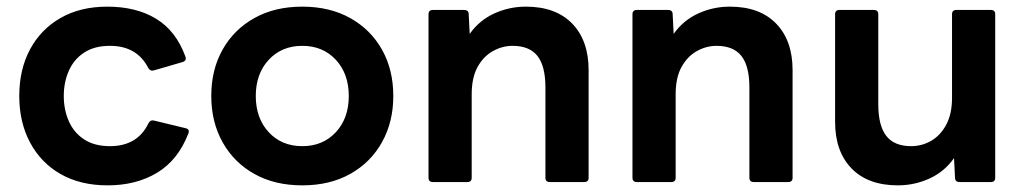

<svg xmlns="http://www.w3.org/2000/svg" viewBox="-20 -548 3084 578"><path d="M304 10Q222 10 162.5 -24Q103 -58 70.5 -119Q38 -180 38 -259Q38 -339 70.5 -399.5Q103 -460 162.5 -494Q222 -528 303 -528Q390 -528 450 -491.5Q510 -455 538 -378Q543 -365 529 -361L443 -336Q432 -333 426 -344Q392 -410 311 -410Q264 -410 233 -389.5Q202 -369 187 -334.5Q172 -300 172 -259Q172 -218 187 -183.5Q202 -149 233 -128.5Q264 -108 311 -108Q394 -108 427 -177Q433 -188 444 -185L539 -162Q552 -159 547 -146Q516 -66 453 -28Q390 10 304 10Z M890 10Q807 10 745.5 -24.5Q684 -59 650 -120Q616 -181 616 -259Q616 -338 650 -398.5Q684 -459 745.5 -493.5Q807 -528 890 -528Q973 -528 1034.5 -493.5Q1096 -459 1130 -398.5Q1164 -338 1164 -259Q1164 -181 1130 -120Q1096 -59 1034.5 -24.5Q973 10 890 10ZM890 -108Q952 -108 991 -150Q1030 -192 1030 -259Q1030 -326 991 -368Q952 -410 890 -410Q828 -410 789 -368Q750 -326 750 -259Q750 -192 789 -150Q828 -108 890 -108Z M1283 0Q1270 0 1270 -13V-505Q1270 -518 1283 -518H1377Q1391 -518 1391 -505L1394 -446Q1423 -487 1468 -507.5Q1513 -528 1563 -528Q1653 -528 1702.5 -477Q1752 -426 1752 -337V-13Q1752 0 1739 0H1635Q1622 0 1622 -13V-284Q1622 -349 1598 -379.5Q1574 -410 1523 -410Q1492 -410 1463.5 -394Q1435 -378 1417.5 -346Q1400 -314 1400 -264V-13Q1400 0 1387 0Z M1897 0Q1884 0 1884 -13V-505Q1884 -518 1897 -518H1991Q2005 -518 2005 -505L2008 -446Q2037 -487 2082 -507.5Q2127 -528 2177 -528Q2267 -528 2316.5 -477Q2366 -426 2366 -337V-13Q2366 0 2353 0H2249Q2236 0 2236 -13V-284Q2236 -349 2212 -379.5Q2188 -410 2137 -410Q2106 -410 2077.5 -394Q2049 -378 2031.5 -346Q2014 -314 2014 -264V-13Q2014 0 2001 0Z M2683 10Q2593 10 2543.5 -41Q2494 -92 2494 -181V-505Q2494 -518 2507 -518H2611Q2624 -518 2624 -505V-234Q2624 -170 2648 -139Q2672 -108 2723 -108Q2755 -108 2783 -124Q2811 -140 2828.5 -172.5Q2846 -205 2846 -254V-505Q2846 -518 2859 -518H2963Q2976 -518 2976 -505V-13Q2976 0 2963 0H2869Q2855 0 2855 -13L2852 -72Q2823 -31 2778 -10.5Q2733 10 2683 10Z"/></svg>

Font: LINE Seed Sans App
Style: Bold
Weight: 700
Designer: LINE VX Design & Dalton Maag Ltd & Sandoll Inc
Foundry: Dalton Maag Ltd
Version: Version 1.003